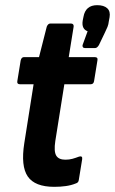

<svg xmlns="http://www.w3.org/2000/svg" viewBox="-20 -715 445 743"><path d="M190 8Q115 8 87.5 -32Q60 -72 74 -161L110 -389H57Q45 -389 47 -401L60 -481Q63 -494 73 -494H131L161 -612Q166 -624 175 -624H254Q266 -624 265 -612L246 -494H346Q360 -494 357 -481L344 -401Q342 -389 331 -389H229L194 -169Q188 -129 197.5 -113Q207 -97 233 -97Q248 -97 260.5 -100.5Q273 -104 286 -109Q300 -113 298 -99L285 -19Q284 -8 273 -5Q256 2 235 5Q214 8 190 8ZM309 -529Q303 -529 300.5 -533Q298 -537 300 -542L319 -594Q295 -603 300 -635L303 -650Q311 -695 356 -695Q382 -695 395 -683Q408 -671 404 -648L401 -632Q400 -621 396 -611Q392 -601 386 -589L363 -541Q356 -529 348 -529Z"/></svg>

Font: Sofia Sans Condensed ExtraBold
Style: Italic
Weight: 800
Italic angle: -9°
Version: Version 4.100